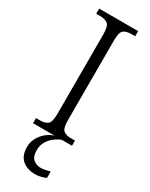

<svg xmlns="http://www.w3.org/2000/svg" viewBox="-243 -758 807 1036"><g transform="rotate(30 161.0 -240.5)"><path d="M39 0V-32H63Q96 -32 112 -45.5Q128 -59 128 -110V-603Q128 -655 112 -668.5Q96 -682 63 -682H39V-714H282V-682H259Q225 -682 209.5 -668.5Q194 -655 194 -603V-111Q194 -59 209.5 -45.5Q225 -32 259 -32H282V0ZM187 233Q135 233 105 206.5Q75 180 75 127Q75 96 89.5 69.5Q104 43 126.5 25Q149 7 173 0H218Q199 7 178.5 22Q158 37 143.5 60.5Q129 84 129 116Q129 155 148 171.5Q167 188 194 188Q208 188 221 185.5Q234 183 252 178V218Q237 225 219.5 229Q202 233 187 233Z"/></g></svg>

Font: Noto Serif Armenian SemiCondensed Light
Style: Regular
Weight: 300
Width: 4
Designer: Monotype Design Team
Foundry: Monotype Imaging Inc.
Version: Version 2.008; ttfautohint (v1.8.4.7-5d5b)